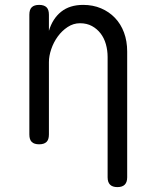

<svg xmlns="http://www.w3.org/2000/svg" viewBox="-20 -580 640 785"><path d="M180 -326V-30Q180 -9 170 0.5Q160 10 140 10Q120 10 110 0.5Q100 -9 100 -30V-520Q100 -541 110 -550.5Q120 -560 140 -560Q160 -560 170 -550.5Q180 -541 180 -520V-454Q195 -504 230 -532Q265 -560 320 -560Q360 -560 393 -546Q426 -532 450 -507Q474 -482 487 -447Q500 -412 500 -369V145Q500 165 490 175Q480 185 460 185Q440 185 430 175Q420 165 420 145V-347Q420 -374 413 -399Q406 -424 391.5 -443Q377 -462 356 -473.5Q335 -485 307 -485Q280 -485 256.5 -469.5Q233 -454 216 -430.5Q199 -407 189.5 -379Q180 -351 180 -326Z"/></svg>

Font: Maple Mono NL Light
Style: Regular
Weight: 300
Monospace: yes
Designer: subframe7536
Version: Version 7.000